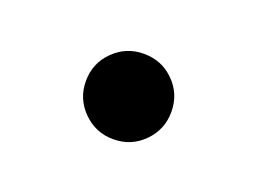

<svg xmlns="http://www.w3.org/2000/svg" viewBox="-38 -186 350 260"><g transform="rotate(20 136.5 -55.5)"><path d="M136.2 6.3Q110.8 6.3 92.8 -11.7Q74.7 -29.8 74.7 -55.2Q74.7 -81.1 92.8 -98.9Q110.8 -116.7 136.2 -116.7Q162.1 -116.7 179.9 -98.9Q197.8 -81.1 197.8 -55.2Q197.8 -29.8 179.9 -11.7Q162.1 6.3 136.2 6.3Z"/></g></svg>

Font: V-Inter
Style: Regular-375
Weight: 375
Designer: Rasmus Andersson
Foundry: rsms
Version: Version 4.000;git-4146feb